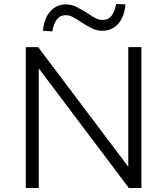

<svg xmlns="http://www.w3.org/2000/svg" viewBox="-20 -941 837 961"><path d="M109 0V-705H171L627 -100H622V-705H688V0H625L170 -604H174V0ZM242 -784 195 -787Q201 -850 232 -884.5Q263 -919 311 -919Q338 -919 363.5 -906Q389 -893 416 -876Q440 -860 457.5 -850.5Q475 -841 492 -841Q521 -841 537.5 -861Q554 -881 561 -921L608 -919Q602 -855 571 -821Q540 -787 492 -787Q465 -787 439.5 -799.5Q414 -812 386 -830Q364 -846 345.5 -855.5Q327 -865 310 -865Q281 -865 265 -844.5Q249 -824 242 -784Z"/></svg>

Font: Nunito Sans 8pt Light
Style: Regular
Weight: 300
Version: Version 3.101;gftools[0.9.27]